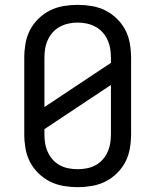

<svg xmlns="http://www.w3.org/2000/svg" viewBox="-20 -763 640 791"><path d="M300 8Q271 8 241.5 3Q212 -2 186 -15Q160 -28 138.5 -49Q117 -70 103.5 -96Q90 -122 85 -151.5Q80 -181 80 -210V-525Q80 -554 85 -583.5Q90 -613 103.5 -639Q117 -665 138.5 -686Q160 -707 186 -720Q212 -733 241.5 -738Q271 -743 300 -743Q329 -743 358.5 -738Q388 -733 414 -720Q440 -707 461.5 -686Q483 -665 496.5 -639Q510 -613 515 -583.5Q520 -554 520 -525V-210Q520 -181 515 -151.5Q510 -122 496.5 -96Q483 -70 461.5 -49Q440 -28 414 -15Q388 -2 358.5 3Q329 8 300 8ZM163 -322 437 -504V-525Q437 -544 434 -562.5Q431 -581 423 -598.5Q415 -616 402.5 -630Q390 -644 373 -653Q356 -662 337.5 -666Q319 -670 300 -670Q281 -670 262.5 -666Q244 -662 227 -653Q210 -644 197.5 -630Q185 -616 177 -598.5Q169 -581 166 -562.5Q163 -544 163 -525ZM300 -66Q319 -66 337.5 -69.5Q356 -73 373 -82Q390 -91 402.5 -105Q415 -119 423 -136.5Q431 -154 434 -172.5Q437 -191 437 -210V-413L163 -231V-210Q163 -191 166 -172.5Q169 -154 177 -136.5Q185 -119 197.5 -105Q210 -91 227 -82Q244 -73 262.5 -69.5Q281 -66 300 -66Z"/></svg>

Font: Iosevka SS04 Extended
Style: Regular
Weight: 400
Width: 7
Monospace: yes
Designer: Belleve Invis
Foundry: Belleve Invis
Version: Version 19.0.0; ttfautohint (v1.8.4)